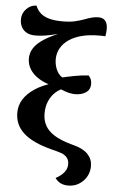

<svg xmlns="http://www.w3.org/2000/svg" viewBox="-61 -787 605 1016"><g transform="rotate(5 241.0 -279.0)"><path d="M340 188Q295 188 271 154Q288 145 301.5 133.5Q315 122 323 107.5Q331 93 331 75Q331 60 325 48.5Q319 37 305.5 28Q292 19 267 13L240 6Q185 -8 147 -26Q109 -44 85 -66.5Q61 -89 50 -115.5Q39 -142 39 -173Q39 -212 59.5 -244.5Q80 -277 119.5 -303Q159 -329 216 -345V-330Q173 -340 141 -359.5Q109 -379 92 -405.5Q75 -432 75 -464Q75 -513 119.5 -550.5Q164 -588 261 -625L262 -622Q219 -606 176.5 -597Q134 -588 97 -588Q72 -588 53.5 -597.5Q35 -607 25 -625Q15 -643 15 -667Q15 -699 38 -722.5Q61 -746 91 -746Q101 -721 119 -705.5Q137 -690 165.5 -682.5Q194 -675 235 -675Q276 -675 302 -681.5Q328 -688 348 -695Q366 -702 385 -707.5Q404 -713 423 -713Q448 -713 460 -698Q472 -683 472 -654Q472 -646 471 -636.5Q470 -627 468 -616Q459 -617 450 -617Q441 -617 433 -617Q384 -617 344.5 -607Q305 -597 276.5 -578Q248 -559 232.5 -532Q217 -505 217 -472Q217 -449 224.5 -427Q232 -405 246.5 -390Q261 -375 281 -373V-324Q252 -316 230 -296Q208 -276 195.5 -247Q183 -218 183 -181Q183 -145 198.5 -117Q214 -89 247.5 -68Q281 -47 335 -32L353 -27Q379 -20 397.5 -10Q416 0 428 13Q440 26 446 41.5Q452 57 452 75Q452 122 419.5 155Q387 188 340 188ZM336 -297Q309 -297 282 -307Q255 -317 229 -327V-372Q287 -386 325.5 -393Q364 -400 398 -402Q408 -391 411.5 -380.5Q415 -370 415 -358Q415 -327 391.5 -312Q368 -297 336 -297Z"/></g></svg>

Font: Arima Thin
Style: Regular
Weight: 100
Designer: Joana Correia and Natanael Gama
Foundry: NDISCOVER
Version: Version 1.101;gftools[0.9.23]